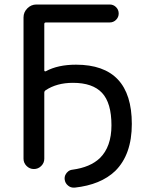

<svg xmlns="http://www.w3.org/2000/svg" viewBox="-20 -775 652 857"><path d="M305.7 -405.3Q233.4 -405.3 183.6 -372.1Q177.7 -368.2 177.7 -361.3V-66.4Q177.7 -47.9 164.1 -34.2Q150.4 -20.5 131.3 -20.5Q112.3 -20.5 98.6 -34.2Q85 -47.9 85 -66.4V-697.3Q85 -720.7 102.1 -737.8Q119.1 -754.9 142.6 -754.9H469.7Q486.3 -754.9 498 -743.2Q509.8 -731.4 509.8 -714.8Q509.8 -698.2 498 -686.5Q486.3 -674.8 469.7 -674.8H185.5Q177.7 -674.8 177.7 -668V-460.9Q177.7 -458 179.7 -457Q181.6 -456.1 184.6 -457Q238.3 -486.3 319.3 -486.3Q568.4 -486.3 568.4 -221.7Q568.4 -85 494.1 -11.7Q429.7 49.8 313.5 62.5Q311.5 62.5 308.6 62.5Q294.9 62.5 284.2 53.7Q270.5 43 268.6 25.4Q267.6 14.6 272 5.4Q276.4 -3.9 284.7 -10.3Q293 -16.6 303.7 -17.6Q382.8 -28.3 425.8 -69.3Q477.5 -120.1 477.5 -215.8Q477.5 -315.4 435.5 -360.4Q393.6 -405.3 305.7 -405.3Z"/></svg>

Font: Gen Jyuu Gothic Regular
Style: Regular
Weight: 400
Designer: [Source Han Sans]
Ryoko NISHIZUKA  (kana & ideographs); Paul D. Hunt (Latin, Greek & Cyrillic); Wenlong ZHANG  (bopomofo
Version: Version 1.002.20150607